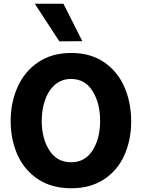

<svg xmlns="http://www.w3.org/2000/svg" viewBox="-20 -997 762 1026"><path d="M37 -350Q37 -449 74 -532Q111 -615 184 -664.5Q257 -714 361 -714Q463 -714 535.5 -665Q608 -616 644.5 -532.5Q681 -449 681 -349Q681 -249 644.5 -167.5Q608 -86 535.5 -38.5Q463 9 361 9Q256 9 183 -39.5Q110 -88 73.5 -169.5Q37 -251 37 -350ZM515 -351Q515 -445 475 -510Q435 -575 360 -575Q309 -575 273.5 -544Q238 -513 220.5 -462Q203 -411 203 -351Q203 -258 243.5 -194Q284 -130 360 -130Q434 -130 474.5 -193Q515 -256 515 -351ZM166 -977H319L420 -777L297 -776Z"/></svg>

Font: Be Vietnam ExtraBold
Style: Regular
Weight: 800
Designer: Gabriel Lam
Foundry: TypeRant
Version: Version 4.000